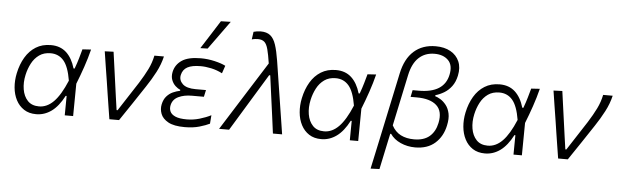

<svg xmlns="http://www.w3.org/2000/svg" viewBox="-56 -1006 4560 1414"><g transform="rotate(5 2224.0 -298.5)"><path d="M229 10Q176 10 138.8 -14.2Q101.5 -38.5 80.2 -79.5Q59 -120.5 54.2 -172Q49.5 -223.5 61 -278Q75 -345 105.5 -396.5Q136 -448 183 -477.2Q230 -506.5 294 -506.5Q363.5 -506.5 408 -465.8Q452.5 -425 474.5 -349.5H482.5Q498.5 -393 508.8 -428.8Q519 -464.5 527.5 -495.5L591 -499.5Q575 -435 552 -368Q529 -301 504.5 -239.5Q503 -119.5 502 0H440Q440.5 -37 440.8 -73Q441 -109 441.5 -143.5H434.5Q393.5 -64.5 341.8 -27.2Q290 10 229 10ZM245 -49Q304.5 -49 353.8 -99.2Q403 -149.5 448 -257Q431 -360 393.8 -403.2Q356.5 -446.5 297 -446.5Q247.5 -446.5 213 -422Q178.5 -397.5 157.5 -357.5Q136.5 -317.5 126.5 -271.5Q114 -215 122.5 -164Q131 -113 161.2 -81Q191.5 -49 245 -49Z M770 0Q762.5 -46 755 -94.5Q747.5 -143 740.5 -187L727 -275.5Q718 -330 709.5 -385.5Q701 -441 692.5 -495.5L757.5 -498Q767.5 -426.5 779.8 -337.5Q792 -248.5 803.5 -166L817 -71.5H824.5L964 -286.5Q1000.5 -344.5 1024.5 -393.2Q1048.5 -442 1059.5 -495.5H1130Q1116 -435.5 1085.8 -377.8Q1055.5 -320 1018 -264Q974 -197.5 930 -131.5Q886 -65.5 841.5 0Z M1327 9.5Q1247.5 9.5 1205.2 -14Q1163 -37.5 1149.8 -72.5Q1136.5 -107.5 1144 -142.5Q1152 -180.5 1172.5 -203.2Q1193 -226 1219 -237.5Q1245 -249 1270.5 -254L1271.5 -261Q1253.5 -268 1235 -285Q1216.5 -302 1206.5 -328Q1196.5 -354 1203.5 -388Q1215 -442 1262 -474Q1309 -506 1402.5 -506Q1454 -506 1505 -494Q1556 -482 1586 -466.5L1566.5 -409.5Q1526.5 -430 1484.8 -439Q1443 -448 1405.5 -448Q1343 -448 1308.8 -429.8Q1274.5 -411.5 1265.5 -370.5Q1257.5 -332 1286.8 -304Q1316 -276 1383.5 -276H1460L1449 -225.5H1359.5Q1302.5 -225.5 1261 -205.8Q1219.5 -186 1210 -142.5Q1204.5 -117 1214 -95.8Q1223.5 -74.5 1253 -61.5Q1282.5 -48.5 1338 -48.5Q1385 -48.5 1432 -62.2Q1479 -76 1516 -95L1511 -32Q1483 -18 1436 -4.2Q1389 9.5 1327 9.5ZM1391.5 -580Q1426 -633.5 1459.2 -686Q1492.5 -738.5 1525.5 -790.5L1598 -792.5Q1559.5 -739 1521.5 -686.5Q1483.5 -634 1445.5 -581.5Z M1581 0Q1623.5 -67.5 1669.5 -140.5Q1715.5 -213.5 1758 -281Q1793 -336 1830.5 -395.8Q1868 -455.5 1903.5 -511.5Q1893.5 -578 1883.5 -615.5Q1873.5 -653 1856.5 -668.2Q1839.5 -683.5 1808 -683.5Q1803 -683.5 1789.5 -682.2Q1776 -681 1763.5 -677L1771.5 -734Q1784.5 -737.5 1797.5 -739.5Q1810.5 -741.5 1824.5 -741.5Q1869 -741.5 1895.2 -720.5Q1921.5 -699.5 1936.5 -654.2Q1951.5 -609 1963 -537L2003 -281Q2013 -216.5 2020.5 -169.2Q2028 -122 2034.2 -82Q2040.5 -42 2047 0H1979Q1970.5 -64.5 1962 -129.2Q1953.5 -194 1944.5 -258L1922 -425.5H1914L1811 -256.5Q1770.5 -190 1731.5 -125.8Q1692.5 -61.5 1655 0Z M2336.5 10Q2283.5 10 2246.2 -14.2Q2209 -38.5 2187.8 -79.5Q2166.5 -120.5 2161.8 -172Q2157 -223.5 2168.5 -278Q2182.5 -345 2213 -396.5Q2243.5 -448 2290.5 -477.2Q2337.5 -506.5 2401.5 -506.5Q2471 -506.5 2515.5 -465.8Q2560 -425 2582 -349.5H2590Q2606 -393 2616.2 -428.8Q2626.5 -464.5 2635 -495.5L2698.5 -499.5Q2682.5 -435 2659.5 -368Q2636.5 -301 2612 -239.5Q2610.5 -119.5 2609.5 0H2547.5Q2548 -37 2548.2 -73Q2548.5 -109 2549 -143.5H2542Q2501 -64.5 2449.2 -27.2Q2397.5 10 2336.5 10ZM2352.5 -49Q2412 -49 2461.2 -99.2Q2510.5 -149.5 2555.5 -257Q2538.5 -360 2501.2 -403.2Q2464 -446.5 2404.5 -446.5Q2355 -446.5 2320.5 -422Q2286 -397.5 2265 -357.5Q2244 -317.5 2234 -271.5Q2221.5 -215 2230 -164Q2238.5 -113 2268.8 -81Q2299 -49 2352.5 -49Z M2718 194.5Q2730 139.5 2741.2 86.5Q2752.5 33.5 2765.5 -27L2870.5 -522Q2893.5 -632 2957 -688.5Q3020.5 -745 3118 -745Q3182 -745 3227.2 -719.8Q3272.5 -694.5 3292.2 -649Q3312 -603.5 3299 -543Q3289 -496 3265.2 -464.2Q3241.5 -432.5 3210.2 -413.8Q3179 -395 3147 -386L3145 -378.5Q3163 -373.5 3185.5 -359.8Q3208 -346 3227.2 -321.5Q3246.5 -297 3254.5 -259.8Q3262.5 -222.5 3251 -170.5Q3234 -89 3178 -39.2Q3122 10.5 3031 10.5Q2972.5 10.5 2922.8 -12Q2873 -34.5 2846.5 -73.5H2840L2829.5 -25Q2817 33.5 2806.2 85Q2795.5 136.5 2783.5 192ZM3017.5 -48Q3090 -48 3131.8 -83.5Q3173.5 -119 3187 -183.5Q3205.5 -271.5 3158 -314.5Q3110.5 -357.5 3011.5 -357.5H2965.5L2976 -408H3021.5Q3208.5 -408 3237 -544.5Q3252 -616 3215.5 -652.5Q3179 -689 3114.5 -689Q3044.5 -689 2998 -645.8Q2951.5 -602.5 2933 -514.5L2853 -137Q2877.5 -90.5 2919.2 -69.2Q2961 -48 3017.5 -48Z M3546.5 10Q3493.5 10 3456.2 -14.2Q3419 -38.5 3397.8 -79.5Q3376.5 -120.5 3371.8 -172Q3367 -223.5 3378.5 -278Q3392.5 -345 3423 -396.5Q3453.5 -448 3500.5 -477.2Q3547.5 -506.5 3611.5 -506.5Q3681 -506.5 3725.5 -465.8Q3770 -425 3792 -349.5H3800Q3816 -393 3826.2 -428.8Q3836.5 -464.5 3845 -495.5L3908.5 -499.5Q3892.5 -435 3869.5 -368Q3846.5 -301 3822 -239.5Q3820.5 -119.5 3819.5 0H3757.5Q3758 -37 3758.2 -73Q3758.5 -109 3759 -143.5H3752Q3711 -64.5 3659.2 -27.2Q3607.5 10 3546.5 10ZM3562.5 -49Q3622 -49 3671.2 -99.2Q3720.5 -149.5 3765.5 -257Q3748.5 -360 3711.2 -403.2Q3674 -446.5 3614.5 -446.5Q3565 -446.5 3530.5 -422Q3496 -397.5 3475 -357.5Q3454 -317.5 3444 -271.5Q3431.5 -215 3440 -164Q3448.5 -113 3478.8 -81Q3509 -49 3562.5 -49Z M4087.5 0Q4080 -46 4072.5 -94.5Q4065 -143 4058 -187L4044.5 -275.5Q4035.5 -330 4027 -385.5Q4018.5 -441 4010 -495.5L4075 -498Q4085 -426.5 4097.2 -337.5Q4109.5 -248.5 4121 -166L4134.5 -71.5H4142L4281.5 -286.5Q4318 -344.5 4342 -393.2Q4366 -442 4377 -495.5H4447.5Q4433.5 -435.5 4403.2 -377.8Q4373 -320 4335.5 -264Q4291.5 -197.5 4247.5 -131.5Q4203.5 -65.5 4159 0Z"/></g></svg>

Font: Commissioner Light
Style: Italic
Weight: 300
Italic angle: -12°
Designer: Kostas Bartsokas
Foundry: Kostas Bartsokas
Version: Version 1.000; ttfautohint (v1.8.3)